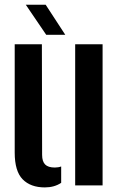

<svg xmlns="http://www.w3.org/2000/svg" viewBox="-20 -788 508 816"><path d="M42.5 -139.5V-600H158L159 -129.5Q159 -102 171.8 -89Q184.5 -76 213 -76Q228 -76 240 -80.5V-11Q211 8.5 170.5 8.5Q110 8.5 76.2 -26Q42.5 -60.5 42.5 -139.5ZM299.5 0V-600H416V0ZM176.5 -640 89.5 -768H174L257.5 -640Z"/></svg>

Font: Big Shoulders Stencil Text
Style: Bold
Weight: 700
Designer: Patric King
Foundry: XO Type Co
Version: Version 1.000